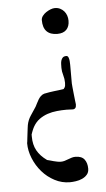

<svg xmlns="http://www.w3.org/2000/svg" viewBox="-52 -733 423 769"><g transform="rotate(-5 160.0 -349.0)"><path d="M248.5 -308.1V-305.7Q248.5 -296.9 244.9 -292.5Q241.2 -288.1 235.8 -288.1Q229 -288.1 222.4 -288.6Q215.8 -289.1 209.5 -289.1Q190.4 -289.1 170.7 -287.1Q150.9 -285.2 132.8 -279.1Q114.7 -272.9 99.6 -262Q84.5 -251 74.2 -232.9Q72.8 -230.5 70.8 -226.3Q68.8 -222.2 67.1 -217.8Q65.4 -213.4 64 -209.7Q62.5 -206.1 62.5 -205.1Q61.5 -205.1 61.5 -200.4Q61.5 -195.8 61.5 -193.4Q61.5 -161.1 74.5 -137.7Q87.4 -114.3 114.3 -95.2Q119.1 -94.2 125.7 -92.3Q132.3 -90.3 139.6 -88.4Q147 -86.4 154.5 -85Q162.1 -83.5 168.9 -83.5Q176.8 -83.5 184.1 -85.7Q191.4 -87.9 198.7 -90.8Q206.1 -93.8 213.4 -95.9Q220.7 -98.1 228 -98.1Q253.4 -98.1 264.4 -83.7Q275.4 -69.3 275.4 -46.4Q275.4 -31.7 267.3 -22.5Q259.3 -13.2 247.3 -7.8Q235.4 -2.4 221.9 -0.5Q208.5 1.5 197.8 1.5Q165.5 1.5 136.7 -13.7Q107.9 -28.8 86.7 -53.2Q65.4 -77.6 53 -108.2Q40.5 -138.7 40.5 -168.9Q40.5 -170.9 41 -172.4Q41 -173.8 41.5 -174.8Q42 -179.7 43.2 -189.9Q44.4 -200.2 45.7 -210.7Q46.9 -221.2 48.1 -230.2Q49.3 -239.3 49.8 -241.7Q53.7 -261.7 64.9 -278.3Q76.2 -294.9 86.9 -311.5Q90.3 -317.4 94 -325.2Q97.7 -333 102.1 -340.1Q106.4 -347.2 112.3 -352.8Q118.2 -358.4 126 -360.8Q137.2 -363.3 147 -364.7Q156.7 -366.2 166.3 -367.4Q175.8 -368.7 185.1 -369.6Q194.3 -370.6 205.1 -372.6Q210.9 -378.9 211.9 -384.5Q212.9 -390.1 212.9 -397Q212.9 -412.6 208.3 -428Q203.6 -443.4 203.6 -458Q203.6 -465.3 203.9 -473.1Q204.1 -481 206.3 -487.8Q208.5 -494.6 213.1 -499Q217.8 -503.4 227.1 -503.4Q232.9 -503.4 235.6 -497.1Q238.3 -490.7 239 -482.7Q239.7 -474.6 239.7 -466.6Q239.7 -458.5 239.7 -455.1V-392.1Q239.7 -388.7 241 -376.5Q242.2 -364.3 243.7 -350.1Q245.1 -335.9 246.6 -323.7Q248 -311.5 248.5 -308.1ZM248.5 -643.6Q248.5 -620.6 236.1 -607.7Q223.6 -594.7 199.2 -594.7Q171.4 -594.7 156.7 -609.6Q142.1 -624.5 142.1 -654.8Q142.1 -663.6 147.9 -671.6Q153.8 -679.7 162.6 -685.5Q171.4 -691.4 180.9 -695.1Q190.4 -698.7 197.8 -698.7Q210 -698.7 219.2 -694.1Q228.5 -689.5 235.1 -681.9Q241.7 -674.3 245.1 -664.3Q248.5 -654.3 248.5 -643.6Z"/></g></svg>

Font: IM FELL French Canon
Style: Regular
Weight: 400
Designer: Igino Marini
Foundry: Igino Marini,
Version: 3.00